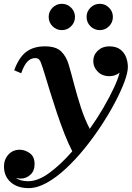

<svg xmlns="http://www.w3.org/2000/svg" viewBox="-52 -708 678 988"><path d="M393.5 -620.9Q393.5 -648.6 413.4 -668.5Q433.2 -688.4 461.4 -688.4Q489.1 -688.4 509 -668.5Q528.9 -648.6 528.9 -620.9Q528.9 -592.8 509 -572.9Q489.1 -553 461.4 -553Q433.2 -553 413.4 -572.9Q393.5 -592.8 393.5 -620.9ZM198.5 -620.9Q198.5 -648.6 218.4 -668.5Q238.2 -688.4 266.4 -688.4Q294.1 -688.4 314 -668.5Q333.9 -648.6 333.9 -620.9Q333.9 -592.8 314 -572.9Q294.1 -553 266.4 -553Q238.2 -553 218.4 -572.9Q198.5 -592.8 198.5 -620.9ZM95 260Q37.5 260 3 229.5Q-31.5 199 -31.5 148.5Q-31.5 112.5 -8.8 87.5Q14 62.5 50 62.5Q76.5 62.5 101.2 80.2Q126 98 126 136Q126 172 104 191.5Q82 211 55.5 211Q43.5 211 30.5 207.5Q52.5 224.5 93.5 224.5Q144 224.5 203.2 180.8Q262.5 137 320 70.5Q299.5 31 279.2 -20.8Q259 -72.5 240.5 -127.8Q222 -183 206.2 -234.5Q190.5 -286 178.2 -326Q166 -366 158 -387Q155 -395 148.8 -402Q142.5 -409 129 -409Q106 -409 88.8 -390.8Q71.5 -372.5 57 -331L21 -346.5Q46 -414 83.8 -441.8Q121.5 -469.5 179 -469.5Q236.5 -469.5 263 -443.2Q289.5 -417 301.5 -375.5Q314 -333.5 329.2 -274.8Q344.5 -216 364.2 -155Q384 -94 410 -45Q449 -100 480.8 -154.8Q512.5 -209.5 534.2 -256.2Q556 -303 563.5 -334Q540.5 -316 511 -316Q473.5 -316 450.8 -339.5Q428 -363 428 -393Q428 -425.5 451.5 -447.5Q475 -469.5 510 -469.5Q545.5 -469.5 566.5 -453.8Q587.5 -438 596.8 -413.5Q606 -389 606 -363.5Q606 -335.5 588.8 -288.5Q571.5 -241.5 541 -183.2Q510.5 -125 470.2 -63.5Q430 -2 383.2 55.8Q336.5 113.5 287 159.5Q237.5 205.5 188.5 232.8Q139.5 260 95 260Z"/></svg>

Font: Bodoni* 06pt
Style: Bold Italic
Weight: 700
Italic angle: -13°
Version: Version 2.3